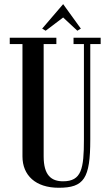

<svg xmlns="http://www.w3.org/2000/svg" viewBox="-20 -878 516 906"><path d="M345 -733 361.5 -743 278 -858.5 179 -743 195.5 -733 278 -795.5ZM455 -700H327V-670H376V-219.5C376 -82 365 -22.5 277.5 -22.5C222.5 -22.5 186 -50.5 186 -140V-670H246V-700H26V-670H86V-140C86 -51 147.5 8 257 8C376.5 8 406 -35.5 406 -219.5V-670H455Z"/></svg>

Font: Picaflor 12 pt
Style: Regular
Weight: 400
Designer: Ariel Martín Pérez
Foundry: Tunera Type Foundry
Version: Version 1.000;hotconv 1.0.109;makeotfexe 2.5.65596